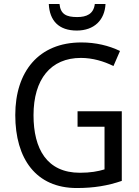

<svg xmlns="http://www.w3.org/2000/svg" viewBox="-20 -938 701 968"><path d="M512 -918H458C452 -867 416 -852 369 -852C315 -852 285 -866 280 -918H226C230 -833 277 -784 367 -784C455 -784 508 -837 512 -918ZM371 -377V-299H507V-84C474 -74 436 -67 383 -67C216 -67 149 -188 149 -357C149 -539 236 -646 388 -646C447 -646 504 -629 552 -605L585 -681C529 -708 463 -724 390 -724C175 -724 57 -577 57 -358C57 -137 162 10 367 10C454 10 524 -2 594 -26V-377Z"/></svg>

Font: Noto Sans Gurmukhi UI SemiCondensed
Style: Regular
Weight: 400
Width: 4
Designer: Jelle Bosma - Monotype Design Team
Foundry: Monotype Imaging Inc.
Version: Version 2.004